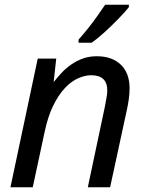

<svg xmlns="http://www.w3.org/2000/svg" viewBox="-20 -786 619 809"><path d="M139 -539H217L206 -440Q220 -458 238 -477.5Q256 -497 278.5 -513Q301 -529 328 -539Q355 -549 388 -549Q452 -549 489 -513.5Q526 -478 526 -414Q526 -391 522.5 -367Q519 -343 515 -325L444 3H350L422 -337Q426 -360 429 -375.5Q432 -391 432 -405Q432 -469 364 -469Q339 -469 310 -456.5Q281 -444 254 -415.5Q227 -387 204.5 -341.5Q182 -296 168 -230L118 3H24ZM311 -606V-619Q328 -638 349 -664Q370 -690 389 -717Q408 -744 423 -766H523V-756Q509 -738 481.5 -709.5Q454 -681 423 -652.5Q392 -624 366 -606Z"/></svg>

Font: BC Sans
Style: Italic
Weight: 400
Italic angle: -12°
Designer: Monotype Design Team
Designer: Province of B.C.
Foundry: Monotype Imaging Inc.
Version: Version 2.000;GOOG;noto-source:20170915:90ef993387c0